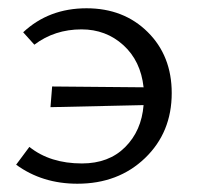

<svg xmlns="http://www.w3.org/2000/svg" viewBox="-20 -439 477 464"><path d="M189 -419Q279 -419 337 -361.5Q395 -304 395 -214Q395 -119 330.5 -57Q266 5 167 5Q82 5 19 -41L51 -84Q101 -44 178 -44Q243 -44 282.5 -83.5Q322 -123 327 -185L102 -180L106 -230L327 -228Q320 -292 278 -330Q236 -368 177 -368Q112 -368 63 -331L36 -361Q98 -419 189 -419Z"/></svg>

Font: EauTest
Style: Italic
Weight: 400
Italic angle: -12°
Designer: Christian Thalmann (Catharsis Fonts)
Version: Version 0.001;PS 000.001;hotconv 1.0.88;makeotf.lib2.5.64775